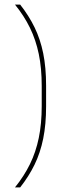

<svg xmlns="http://www.w3.org/2000/svg" viewBox="-20 -695 308 833"><path d="M161 -322Q161 -399.5 148.2 -460.8Q135.5 -522 110 -574.2Q84.5 -626.5 45 -675H67.5Q105 -627.5 130 -576.2Q155 -525 167.5 -463.5Q180 -402 180 -323.5V-233.5Q180 -155.5 167.5 -93.8Q155 -32 130 19.2Q105 70.5 67.5 118H45Q84.5 69 110 17Q135.5 -35 148.2 -96.5Q161 -158 161 -235Z"/></svg>

Font: Anek Bangla Thin
Style: Regular
Weight: 250
Designer: Sulekha Rajkumar (Bangla), Yesha Goshar (Latin)
Foundry: Ek Type
Version: Version 1.003